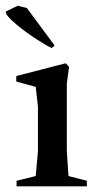

<svg xmlns="http://www.w3.org/2000/svg" viewBox="-24 -655 349 675"><path d="M158.2 -486.3Q147.5 -489.7 108.9 -514.2Q70.3 -538.6 33.2 -569.3Q-3.9 -600.1 -3.9 -614.3L38.1 -634.8L70.3 -627L168 -495.1ZM34.2 0V-19.5L101.6 -36.1L109.4 -123V-280.3L101.6 -349.6L33.2 -368.2V-387.7L207 -432.6L218.8 -419.9L210.9 -361.3V-123L216.8 -36.1L281.2 -19.5V0Z"/></svg>

Font: Comprehension SemiBold
Style: Regular
Weight: 600
Designer: Alfredo Marco Pradil
Foundry: Alfredo Marco Pradil
Version: 1.0